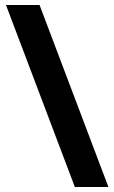

<svg xmlns="http://www.w3.org/2000/svg" viewBox="-20 -743 460 772"><path d="M139 -723H4L281 9H416Z"/></svg>

Font: Noto Sans Bengali ExtraCondensed ExtraBold
Style: Regular
Weight: 800
Width: 2
Designer: Joana Ranito - Universal Thirst; Jelle Bosma - Monotype Design Team
Foundry: Universal Thirst ehf.
Version: Version 3.000